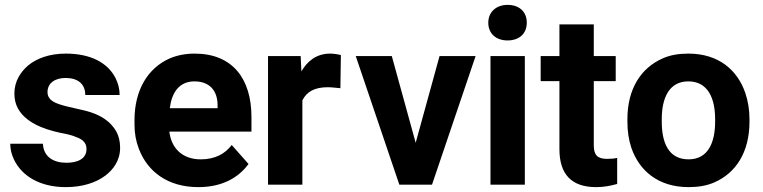

<svg xmlns="http://www.w3.org/2000/svg" viewBox="-20 -758 3130 788"><path d="M22 -168C22 -147 27 -125 37 -104C70 -34 146 10 250 10C318 10 373 -8 412 -37C445 -62 473 -99 473 -152C473 -178 467 -201 457 -219C435 -257 399 -282 353 -297C317 -309 263 -317 227 -329C202 -337 175 -349 175 -380C175 -418 207 -438 249 -438C299 -438 330 -414 330 -368H471C471 -393 465 -415 455 -436C422 -502 350 -538 250 -538C184 -538 131 -519 95 -489C65 -463 39 -425 39 -374C39 -351 44 -331 53 -314C84 -257 153 -229 227 -213C249 -209 267 -205 281 -200C309 -190 335 -180 335 -146C335 -106 298 -90 253 -90C198 -90 159 -115 156 -168Z M532 -246C532 -211 538 -178 550 -147C585 -55 667 10 794 10C892 10 959 -29 1000 -85L931 -163C904 -127 863 -104 804 -104C728 -104 683 -150 675 -218H1012V-278C1012 -434 935 -538 779 -538C741 -538 706 -531 676 -518C588 -479 532 -390 532 -265ZM677 -314C684 -373 712 -424 778 -424C839 -424 873 -387 873 -326V-314Z M1080 0H1221V-346C1239 -382 1271 -400 1326 -400C1341 -400 1363 -397 1377 -396L1379 -532C1368 -535 1349 -538 1335 -538C1277 -538 1240 -505 1217 -465L1214 -528H1080Z M1440 -528 1619 0H1753L1932 -528H1784L1686 -172L1588 -528Z M1984 -665C1984 -619 2017 -592 2063 -592C2110 -592 2142 -619 2142 -665C2142 -711 2110 -738 2063 -738C2017 -738 1984 -709 1984 -665ZM1993 0H2134V-528H1993Z M2199 -425H2276V-146C2276 -43 2325 10 2427 10C2461 10 2487 4 2513 -3V-110C2501 -107 2487 -106 2471 -106C2432 -106 2417 -122 2417 -161V-425H2507V-528H2417V-658H2276V-528H2199Z M2555 -259C2555 -220 2560 -185 2571 -152C2603 -58 2681 10 2806 10C2846 10 2882 4 2913 -10C3001 -49 3056 -134 3056 -259V-269C3056 -308 3050 -343 3039 -376C3007 -470 2930 -538 2805 -538C2765 -538 2730 -532 2699 -518C2611 -479 2555 -394 2555 -269ZM2696 -259V-269C2696 -351 2723 -424 2805 -424C2887 -424 2915 -352 2915 -269V-259C2915 -176 2888 -104 2806 -104C2722 -104 2696 -175 2696 -259Z"/></svg>

Font: Asimov Pro
Style: Bd
Weight: 700
Designer: Google
Version: Version 2.000980; 2014